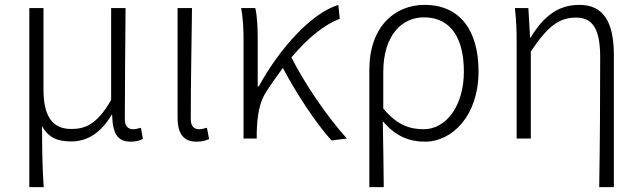

<svg xmlns="http://www.w3.org/2000/svg" viewBox="-20 -567 2623 786"><path d="M100 199H159C153 111 153 66 152 -51C181 1 221 12 273 12C336 12 393 -22 437 -97H439C441 -20 461 13 515 13C537 13 553 8 565 2L557 -44C543 -40 535 -38 525 -38C505 -38 491 -50 491 -78C491 -225 493 -379 494 -534H435V-158C376 -54 325 -39 271 -39C191 -39 158 -97 158 -200V-534H100Z M785 13C808 13 824 8 836 2L827 -44C814 -40 805 -38 795 -38C775 -38 761 -50 761 -78C761 -225 764 -379 766 -534H707V-85C707 -19 732 13 785 13Z M1337 8 1400 0C1316 -93 1226 -227 1173 -332C1242 -414 1311 -468 1371 -490L1365 -547C1255 -513 1126 -371 1039 -213H1035V-412C1035 -457 1032 -508 1025 -534H967C976 -490 977 -438 977 -395V0H1031V-26C1033 -91 1041 -149 1071 -193C1093 -227 1116 -259 1138 -289C1191 -188 1272 -64 1337 8Z M1492 199H1551C1550 96 1549 32 1547 -71C1600 -8 1657 13 1720 13C1831 13 1939 -93 1939 -275C1939 -441 1864 -547 1718 -547C1596 -547 1492 -458 1492 -281ZM1715 -38C1662 -38 1607 -52 1549 -123V-271C1549 -426 1628 -496 1715 -496C1831 -496 1879 -403 1879 -274C1879 -132 1805 -38 1715 -38Z M2433 199H2493V-341C2493 -478 2450 -547 2352 -547C2271 -547 2210 -508 2152 -413H2150L2143 -534H2088C2094 -479 2095 -438 2095 -395V0H2153V-356C2224 -463 2271 -495 2339 -495C2409 -495 2437 -443 2437 -333C2437 -165 2436 22 2433 199Z"/></svg>

Font: Noto Sans HK Light
Style: Regular
Weight: 300
Designer: Ryoko NISHIZUKA 西塚涼子 (kana, bopomofo & ideographs); Paul D. Hunt (Latin, Greek & Cyrillic); Sandoll Communications 산돌커뮤니
Foundry: Adobe
Version: Version 2.004;hotconv 1.0.118;makeotfexe 2.5.65603